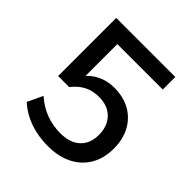

<svg xmlns="http://www.w3.org/2000/svg" viewBox="-193 -841 986 986"><g transform="rotate(45 300.0 -348.0)"><path d="M307 9Q260 9 217 -0.5Q174 -10 136.5 -29Q99 -48 70 -75L109 -158Q154 -119 202.5 -101Q251 -83 306 -83Q375 -83 413.5 -118.5Q452 -154 452 -217Q452 -280 415.5 -318Q379 -356 314 -356Q270 -356 235 -338.5Q200 -321 170 -283H90V-705H519V-614H189V-369H178Q203 -404 244.5 -424.5Q286 -445 336 -445Q404 -445 453 -417Q502 -389 529 -339Q556 -289 556 -222Q556 -151 525.5 -99Q495 -47 439 -19Q383 9 307 9Z"/></g></svg>

Font: Nunito Sans 9pt SemiBold
Style: Regular
Weight: 600
Version: Version 3.101;gftools[0.9.27]